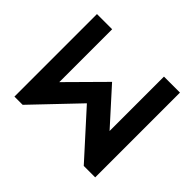

<svg xmlns="http://www.w3.org/2000/svg" viewBox="-107 -591 742 742"><g transform="rotate(-45 264.0 -220.5)"><path d="M201.2 -358.4 346.2 -214.8 205.1 -87.4H502.4V0H39.1V-62.5L218.8 -225.1L39.1 -396.5V-441.4H490.2V-358.4Z"/></g></svg>

Font: Squarish Sans CT
Style: RegularSC
Weight: 400
Version: Version 0.9